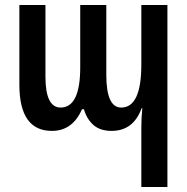

<svg xmlns="http://www.w3.org/2000/svg" viewBox="-20 -517 753 773"><path d="M549 -1Q549 -45 553 -81H550Q517 10 429 10Q383 10 356 -14Q329 -38 318 -77H310Q272 10 189 10Q58 10 58 -176V-497H163V-208Q163 -84 224 -84Q303 -84 303 -246V-497H408V-215Q408 -84 468 -84Q549 -84 549 -257V-497H654V236H549Z"/></svg>

Font: Noto Sans Armenian Medium Cond
Style: Regular
Weight: 500
Width: 3
Designer: Monotype Design team
Foundry: Monotype Imaging Inc.
Version: Version 1.000